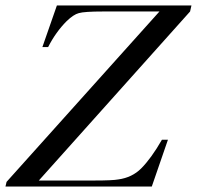

<svg xmlns="http://www.w3.org/2000/svg" viewBox="-25 -682 720 702"><path d="M-1 -17 558 -640H352Q283 -640 263 -634Q244 -629 219 -605Q179 -565 151 -510H130L183 -662H675L670 -640L117 -22H319Q387 -22 408 -26Q458 -33 491 -66Q528 -103 567 -171H589L530 0H-5Z"/></svg>

Font: New Athena Unicode
Style: Italic
Weight: 400
Designer: J. Rusten 1997; rev. by R. Hancock 2001, 2002, rev. by D. Mastronarde 2002-2019
Foundry: Society for Classical Studies (formerly American Philological Association)
Version: Version 5.008